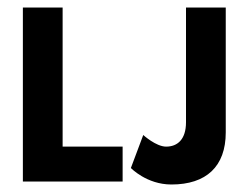

<svg xmlns="http://www.w3.org/2000/svg" viewBox="-20 -484 662 512"><path d="M147 -464H41V0H307V-93H147ZM582 -464H476V-158C476 -112 453 -93 423 -93C396 -93 362 -124 362 -124L329 -36C329 -36 371 8 437 8C530 8 582 -40 582 -131Z"/></svg>

Font: Hussar Tani
Style: Bold
Weight: 700
Foundry: Cannot Into Space Fonts
Version: Version 0.92